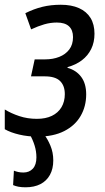

<svg xmlns="http://www.w3.org/2000/svg" viewBox="-30 -568 442 812"><path d="M128.4 9.8Q87.9 9.8 51.5 1.2Q15.1 -7.3 -9.8 -21.5V-105Q17.1 -88.4 51.8 -76.9Q86.4 -65.4 126 -65.4Q163.1 -65.4 189.5 -78.1Q215.8 -90.8 230 -114.5Q244.1 -138.2 244.1 -169.9Q244.1 -205.6 224.1 -225.3Q204.1 -245.1 159.2 -245.1H101.1L116.7 -316.9H161.1Q193.8 -316.9 220.5 -327.4Q247.1 -337.9 262.9 -358.6Q278.8 -379.4 278.8 -411.1Q278.8 -440.9 261.7 -456.8Q244.6 -472.7 210.4 -472.7Q183.6 -472.7 157.2 -465.1Q130.9 -457.5 101.6 -443.8L77.1 -512.2Q113.3 -530.3 149.2 -539.1Q185.1 -547.9 227.1 -547.9Q272 -547.9 304 -533.7Q335.9 -519.5 352.8 -492.2Q369.6 -464.8 369.6 -425.3Q369.6 -389.2 355.7 -360.8Q341.8 -332.5 316.4 -313.2Q291 -293.9 255.9 -284.2L255.4 -281.2Q292.5 -271 313.5 -242.7Q334.5 -214.4 334.5 -168.9Q334.5 -118.2 311 -77.6Q287.6 -37.1 241.7 -13.7Q195.8 9.8 128.4 9.8ZM78.1 224.1Q61.5 224.1 48.3 221.7Q35.2 219.2 25.4 214.8L28.8 153.8Q37.1 157.2 47.1 159.4Q57.1 161.6 68.8 161.6Q93.8 161.6 108.9 145.3Q124 128.9 124 97.7Q124 71.8 116.2 46.9Q108.4 22 95.7 0H155.8Q171.4 19.5 183.3 48.1Q195.3 76.7 195.3 110.4Q195.3 146 181.2 171.6Q167 197.3 140.9 210.7Q114.7 224.1 78.1 224.1Z"/></svg>

Font: Open Sans SemiCondensed Medium
Style: Italic
Weight: 500
Width: 4
Italic angle: -12°
Designer: Monotype Design Team
Foundry: Monotype Imaging Inc.
Version: Version 3.000